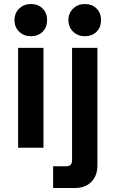

<svg xmlns="http://www.w3.org/2000/svg" viewBox="-20 -734 574 954"><path d="M196 0H70V-496H196ZM133 -554Q99 -554 75.5 -576.5Q52 -599 52 -634Q52 -669 75.5 -691.5Q99 -714 133 -714Q169 -714 191.5 -692Q214 -670 214 -634Q214 -598 191.5 -576Q169 -554 133 -554ZM354 200H244V92H310Q338 92 338 62V-496H464V88Q464 139 434 169.5Q404 200 354 200ZM401 -554Q367 -554 343.5 -576.5Q320 -599 320 -634Q320 -669 343.5 -691.5Q367 -714 401 -714Q437 -714 459.5 -692Q482 -670 482 -634Q482 -598 459.5 -576Q437 -554 401 -554Z"/></svg>

Font: Rootstock Sans Headline
Style: Bold
Weight: 700
Designer: Florian Karsten
Foundry: Florian Karsten
Version: Version 2.000;FEAKit 1.0